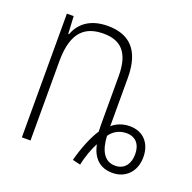

<svg xmlns="http://www.w3.org/2000/svg" viewBox="-105 -645 773 773"><g transform="rotate(20 281.5 -258.5)"><path d="M282 15 316 23C323 -13 338 -53 351 -77C363 -22 394 10 449 10C505 10 545 -30 545 -92C545 -151 510 -191 452 -191C417 -191 392 -177 377 -164V-371C377 -493 320 -540 231 -540C150 -540 111 -500 94 -455H91L87 -530H58V0H95V-340C95 -469 150 -505 225 -505C298 -505 340 -467 340 -365V-174C340 -159 340 -142 341 -128C317 -92 296 -38 282 15ZM449 -21C403 -21 381 -61 378 -123C394 -146 418 -160 449 -160C489 -160 510 -133 510 -92C510 -53 491 -21 449 -21Z"/></g></svg>

Font: Noto Sans Mono SemiCondensed ExtraLight
Style: Regular
Weight: 200
Width: 4
Designer: Monotype Design Team
Foundry: Monotype Imaging Inc.
Version: Version 2.014